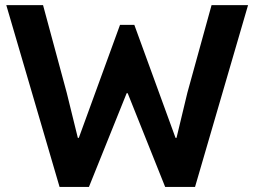

<svg xmlns="http://www.w3.org/2000/svg" viewBox="-20 -740 1006 760"><path d="M4.9 -719.7H150.4L244.1 -373L288.1 -194.3H292L455.1 -641.6H511.7L674.8 -194.3H678.7L721.7 -373L817.4 -719.7H961.9L752 0H633.8L485.4 -371.1H481.4L332 0H215.8Z"/></svg>

Font: Reddit Sans Vanilla
Style: Bold
Weight: 700
Designer: Stephen Hutchings
Foundry: Reddit
Version: Version 1.013